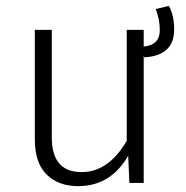

<svg xmlns="http://www.w3.org/2000/svg" viewBox="-20 -625 636 656"><path d="M247 11Q180 11 139.5 -28.5Q99 -68 99 -149V-523H157V-155Q157 -37 259 -37Q351 -37 413 -144V-523H471V-466Q526 -471 526 -522Q526 -559 512 -594L557 -605Q575 -573 575 -524Q575 -435 473 -429L471 -436V0H422L418 -93Q358 11 247 11Z"/></svg>

Font: Trujillo Light
Style: Regular
Weight: 300
Designer: Fira Sans original fonts by bBox Type GmbH, Carrois Corporate GbR, & Edenspiekermann AG / Changes by Cristiano Sobral
Foundry: Fira Sans original fonts by bBox Type GmbH, Carrois Corporate GbR, & Edenspiekermann AG / Changes by Cristiano Sobral
Version: Version 4.301;July 28, 2020;FontCreator 13.0.0.2655 64-bit